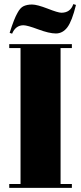

<svg xmlns="http://www.w3.org/2000/svg" viewBox="-20 -915 395 935"><path d="M25 -681C25 -681 80 -681 80 -681C80 -681 80 -19 80 -19C80 -19 25 -19 25 -19C25 -19 25 0 25 0C25 0 330 0 330 0C330 0 330 -19 330 -19C330 -19 275 -19 275 -19C275 -19 275 -681 275 -681C275 -681 330 -681 330 -681C330 -681 330 -700 330 -700C330 -700 25 -700 25 -700C25 -700 25 -681 25 -681ZM350 -891C350 -891 337 -895 337 -895C337 -895 337 -895 337 -895C328 -867 308 -853 279 -853C279 -853 279 -853 279 -853C268 -853 245 -860 212 -873C178 -886 153 -893 136 -893C119 -893 106 -890 95 -885C84 -880 74 -869 65 -852C55 -835 42 -803 27 -755C27 -755 39 -751 39 -751C39 -751 39 -751 39 -751C50 -778 69 -792 94 -792C94 -792 94 -792 94 -792C107 -792 131 -785 166 -772C201 -759 230 -752 252 -752C274 -752 293 -762 308 -782C323 -802 337 -838 350 -891Z"/></svg>

Font: Abril Fatface Utterance
Style: Regular
Weight: 500
Designer: Veronika Burian, Jos Scaglione
Foundry: TypeTogether
Version: ""